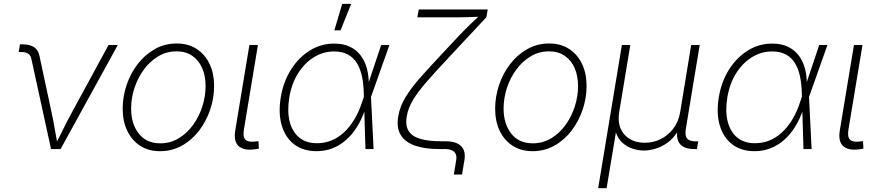

<svg xmlns="http://www.w3.org/2000/svg" viewBox="-20 -777 4580 1001"><path d="M246.1 0 143.1 -472.2Q138.7 -490.2 125.7 -498Q112.8 -505.9 89.4 -505.9H77.6L84 -545.9H95.7Q134.8 -545.9 157 -531.5Q179.2 -517.1 185.5 -486.8L250.5 -183.1Q259.3 -142.1 266.1 -100.8Q272.9 -59.6 280.8 -19.5H266.6Q288.1 -59.6 308.1 -100.8Q328.1 -142.1 350.6 -183.1L545.9 -542.5H594.2L295.9 0Z M814.5 11.2Q754.9 11.2 711.2 -16.8Q667.5 -44.9 643.6 -94.7Q619.6 -144.5 619.6 -210Q619.6 -272.9 639.9 -333.5Q660.2 -394 697.8 -442.9Q735.4 -491.7 787.1 -521Q838.9 -550.3 901.9 -550.3Q960.9 -550.3 1004.6 -522.2Q1048.3 -494.1 1072.3 -444.3Q1096.2 -394.5 1096.2 -329.1Q1096.2 -265.6 1075.7 -205.1Q1055.2 -144.5 1017.6 -95.5Q980 -46.4 928.2 -17.6Q876.5 11.2 814.5 11.2ZM815.4 -29.8Q868.7 -29.8 912.1 -56.2Q955.6 -82.5 986.8 -126Q1018.1 -169.4 1034.9 -222.2Q1051.8 -274.9 1051.8 -327.6Q1051.8 -380.9 1034.2 -421.6Q1016.6 -462.4 982.7 -485.8Q948.7 -509.3 900.9 -509.3Q848.6 -509.3 805.4 -483.6Q762.2 -458 730.5 -415Q698.7 -372.1 681.2 -318.8Q663.6 -265.6 663.6 -210.9Q663.6 -131.3 703.4 -80.6Q743.2 -29.8 815.4 -29.8Z M1303.2 2Q1249.5 8.3 1223.4 -16.1Q1197.3 -40.5 1206.5 -97.2L1280.3 -542.5H1324.7L1252 -104Q1244.6 -61 1261 -47.6Q1277.3 -34.2 1313 -39.6Q1319.3 -40 1321.3 -40.3Q1323.2 -40.5 1327.6 -41L1329.6 -2Q1324.7 -1 1317.9 0Q1311 1 1303.2 2Z M1630.4 11.2Q1560.5 11.2 1513.9 -24.4Q1467.3 -60.1 1448.7 -123.5Q1430.2 -187 1443.8 -270Q1457.5 -352.1 1497.6 -415Q1537.6 -478 1595.7 -513.9Q1653.8 -549.8 1722.2 -549.8Q1770 -549.8 1804.4 -533.2Q1838.9 -516.6 1860.8 -487.3Q1882.8 -458 1893.1 -418.9Q1903.3 -379.9 1902.8 -334.5H1917.5L1914.1 -272.9L1927.7 0H1885.3L1876.5 -291.5Q1875.5 -338.9 1867.2 -378.4Q1858.9 -418 1841.1 -447.3Q1823.2 -476.6 1793.9 -492.7Q1764.6 -508.8 1721.2 -508.8Q1665 -508.8 1616.2 -478.5Q1567.4 -448.2 1533.7 -394.3Q1500 -340.3 1488.3 -269Q1476.6 -197.8 1490 -144Q1503.4 -90.3 1539.6 -60.3Q1575.7 -30.3 1632.8 -30.3Q1671.9 -30.3 1707.3 -44.4Q1742.7 -58.6 1772.9 -86.4Q1803.2 -114.3 1827.6 -154.8Q1852.1 -195.3 1868.7 -247.6L1967.3 -542.5H2010.3L1913.6 -270L1897 -208.5H1884.3Q1866.7 -156.2 1841.3 -115.5Q1815.9 -74.7 1783.2 -46.4Q1750.5 -18.1 1712.2 -3.4Q1673.8 11.2 1630.4 11.2ZM1723.1 -618.7 1764.2 -756.8H1811L1755.4 -618.7Z M2346.2 132.8 2357.9 61Q2361.8 40 2356.2 26.6Q2350.6 13.2 2335.7 6.6Q2320.8 0 2294.9 0H2267.6Q2195.8 0 2144.8 -17.3Q2093.8 -34.7 2069.8 -72.3Q2045.9 -109.9 2056.2 -170.4Q2064.9 -222.7 2095.2 -272Q2125.5 -321.3 2174.3 -376Q2223.1 -430.7 2286.6 -498.5L2374 -591.8Q2389.2 -607.9 2404.1 -622.8Q2418.9 -637.7 2433.3 -651.6Q2447.8 -665.5 2461.9 -678.7Q2476.1 -691.9 2489.3 -704.1L2486.8 -689.9Q2469.7 -689.5 2451.2 -688.7Q2432.6 -688 2414.1 -687.5Q2395.5 -687 2377 -686.8Q2358.4 -686.5 2340.8 -686.5H2155.8L2163.1 -727.5H2522.9L2515.6 -687L2314.5 -471.7Q2252.4 -405.3 2207.3 -354Q2162.1 -302.7 2135 -258.8Q2107.9 -214.8 2100.6 -169.9Q2092.3 -119.6 2112.1 -91.6Q2131.8 -63.5 2174.8 -52Q2217.8 -40.5 2278.8 -40.5H2302.2Q2358.9 -40.5 2384.3 -14.9Q2409.7 10.7 2400.9 60.5L2388.7 132.8Z M2756.3 11.2Q2696.8 11.2 2653.1 -16.8Q2609.4 -44.9 2585.4 -94.7Q2561.5 -144.5 2561.5 -210Q2561.5 -272.9 2581.8 -333.5Q2602.1 -394 2639.6 -442.9Q2677.2 -491.7 2729 -521Q2780.8 -550.3 2843.8 -550.3Q2902.8 -550.3 2946.5 -522.2Q2990.2 -494.1 3014.2 -444.3Q3038.1 -394.5 3038.1 -329.1Q3038.1 -265.6 3017.6 -205.1Q2997.1 -144.5 2959.5 -95.5Q2921.9 -46.4 2870.1 -17.6Q2818.4 11.2 2756.3 11.2ZM2757.3 -29.8Q2810.5 -29.8 2854 -56.2Q2897.5 -82.5 2928.7 -126Q2960 -169.4 2976.8 -222.2Q2993.7 -274.9 2993.7 -327.6Q2993.7 -380.9 2976.1 -421.6Q2958.5 -462.4 2924.6 -485.8Q2890.6 -509.3 2842.8 -509.3Q2790.5 -509.3 2747.3 -483.6Q2704.1 -458 2672.4 -415Q2640.6 -372.1 2623 -318.8Q2605.5 -265.6 2605.5 -210.9Q2605.5 -131.3 2645.3 -80.6Q2685.1 -29.8 2757.3 -29.8Z M3098.6 204.1 3222.2 -542.5H3266.1L3208 -191.4Q3200.2 -143.1 3215.3 -107.4Q3230.5 -71.8 3263.4 -52.2Q3296.4 -32.7 3341.3 -32.7Q3387.2 -32.7 3426 -52.5Q3464.8 -72.3 3491.2 -107.7Q3517.6 -143.1 3525.9 -191.4L3583.5 -542.5H3627.9L3555.7 -105.5Q3549.8 -69.8 3562 -54.9Q3574.2 -40 3607.4 -40H3620.1L3613.3 0H3599.6Q3547.4 0 3525.4 -25.9Q3503.4 -51.8 3512.2 -105.5L3523.9 -177.2H3542.5Q3533.7 -124.5 3511.2 -88.9Q3488.8 -53.2 3458.5 -32Q3428.2 -10.7 3396.2 -1.5Q3364.3 7.8 3336.9 7.8Q3309.1 7.8 3279.5 -1.5Q3250 -10.7 3225.8 -32Q3201.7 -53.2 3190.2 -88.9Q3178.7 -124.5 3187.5 -177.2H3206.1L3142.6 204.1Z M3914.1 11.2Q3844.2 11.2 3797.6 -24.4Q3751 -60.1 3732.4 -123.5Q3713.9 -187 3727.5 -270Q3741.2 -352.1 3781.2 -415Q3821.3 -478 3879.4 -513.9Q3937.5 -549.8 4005.9 -549.8Q4053.7 -549.8 4088.1 -533.2Q4122.6 -516.6 4144.5 -487.3Q4166.5 -458 4176.8 -418.9Q4187 -379.9 4186.5 -334.5H4201.2L4197.8 -272.9L4211.4 0H4168.9L4160.2 -291.5Q4159.2 -338.9 4150.9 -378.4Q4142.6 -418 4124.8 -447.3Q4106.9 -476.6 4077.6 -492.7Q4048.3 -508.8 4004.9 -508.8Q3948.7 -508.8 3899.9 -478.5Q3851.1 -448.2 3817.4 -394.3Q3783.7 -340.3 3772 -269Q3760.3 -197.8 3773.7 -144Q3787.1 -90.3 3823.2 -60.3Q3859.4 -30.3 3916.5 -30.3Q3955.6 -30.3 3991 -44.4Q4026.4 -58.6 4056.6 -86.4Q4086.9 -114.3 4111.3 -154.8Q4135.7 -195.3 4152.3 -247.6L4251 -542.5H4293.9L4197.3 -270L4180.7 -208.5H4168Q4150.4 -156.2 4125 -115.5Q4099.6 -74.7 4066.9 -46.4Q4034.2 -18.1 3995.8 -3.4Q3957.5 11.2 3914.1 11.2Z M4455.1 2Q4401.4 8.3 4375.2 -16.1Q4349.1 -40.5 4358.4 -97.2L4432.1 -542.5H4476.6L4403.8 -104Q4396.5 -61 4412.8 -47.6Q4429.2 -34.2 4464.8 -39.6Q4471.2 -40 4473.1 -40.3Q4475.1 -40.5 4479.5 -41L4481.4 -2Q4476.6 -1 4469.7 0Q4462.9 1 4455.1 2Z"/></svg>

Font: Inter 16pt ExtraLight
Style: Italic
Weight: 250
Italic angle: -9.3988°
Version: Version 4.001;git-66647c0bb